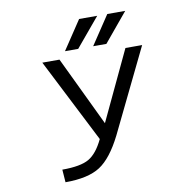

<svg xmlns="http://www.w3.org/2000/svg" viewBox="-100 -1059 1199 1173"><g transform="rotate(-10 500.0 -472.0)"><path d="M429.7 -777.3H347.7L466.8 -956.1H579.1ZM604.5 -777.3H522.5L641.6 -956.1H752.9ZM511.7 -301.8 714.8 -732.4H818.4L567.4 -215.8Q502 -85 427.7 -36.6Q353.5 11.7 211.9 11.7L206.1 -67.4Q320.3 -67.4 372.1 -97.7Q423.8 -127.9 463.9 -211.9L199.2 -732.4H305.7Z"/></g></svg>

Font: GenEi Gothic M Regular
Style: Regular
Weight: 400
Designer: o_tamon (Modified); [Source Han Sans]
Ryoko NISHIZUKA  (kana & ideographs); Paul D. Hunt (Latin, Greek & Cyrillic); Wenl
Version: Version 1.1a;Original Version 1.004